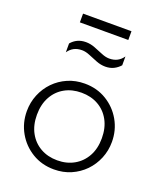

<svg xmlns="http://www.w3.org/2000/svg" viewBox="-157 -958 901 1073"><g transform="rotate(20 293.0 -422.0)"><path d="M293 15Q220.5 15 163.2 -19.8Q106 -54.5 73 -112.5Q40 -170.5 40 -240Q40 -292 59 -338.2Q78 -384.5 112.2 -419.8Q146.5 -455 192.5 -475Q238.5 -495 293 -495Q365.5 -495 422.8 -460.2Q480 -425.5 513 -367.5Q546 -309.5 546 -240Q546 -188 527 -141.8Q508 -95.5 473.8 -60.2Q439.5 -25 393.5 -5Q347.5 15 293 15ZM293 -39Q349.5 -39 393 -63.8Q436.5 -88.5 461.2 -133.5Q486 -178.5 486 -240Q486 -301.5 461.2 -346.8Q436.5 -392 393 -416.5Q349.5 -441 293 -441Q236.5 -441 193 -416.5Q149.5 -392 124.8 -346.8Q100 -301.5 100 -240Q100 -178.5 124.8 -133.5Q149.5 -88.5 193 -63.8Q236.5 -39 293 -39ZM132.5 -623V-675.5Q148.5 -694.5 170.2 -704.8Q192 -715 219.5 -715Q246.5 -715 273.5 -704.5Q300.5 -694 325.5 -683.5Q350.5 -673 371.5 -673Q399 -673 419 -683.5Q439 -694 453.5 -715V-662.5Q437 -644 415.5 -633.5Q394 -623 366.5 -623Q339.5 -623 312.5 -633.5Q285.5 -644 260.8 -654.5Q236 -665 214.5 -665Q187 -665 167 -654.5Q147 -644 132.5 -623ZM149 -807V-859H437V-807Z"/></g></svg>

Font: Geologica-Sharp
Style: Regular
Weight: 100
Designer: Sindre Bremnes, Frode Helland
Foundry: Monokrom Skriftforlag AS
Version: Version 1.010;gftools[0.9.28]